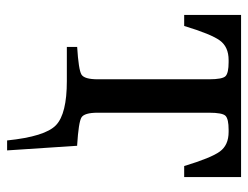

<svg xmlns="http://www.w3.org/2000/svg" viewBox="-99 -431 698 540"><g transform="rotate(90 250.0 -161.0)"><path d="M22 -330V-490H478V-330H447Q424 -406 406 -430.5Q388 -455 351 -455H345Q315 -455 306 -446.5Q297 -438 297 -400V-87Q297 -49 310.5 -41Q324 -33 388 -29H390L403 168H375Q364 61 332 30.5Q300 0 208 0H112V-29Q176 -33 189.5 -41Q203 -49 203 -87V-400Q203 -438 194 -446.5Q185 -455 155 -455H149Q112 -455 94 -430.5Q76 -406 53 -330Z"/></g></svg>

Font: Linguistics Pro
Style: Regular
Weight: 400
Designer: Stefan Peev, Context Ltd
Foundry: Stefan Peev, Context Ltd
Version: Version 001.000